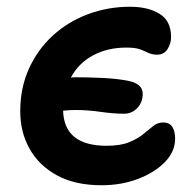

<svg xmlns="http://www.w3.org/2000/svg" viewBox="-20 -536 572 569"><path d="M281 13Q203 13 149.5 -16Q96 -45 68 -94.5Q40 -144 40 -206Q40 -276 66 -333Q92 -390 137 -431Q182 -472 241 -494Q300 -516 365 -516Q419 -516 453 -495Q487 -474 487 -426Q487 -407 476.5 -390.5Q466 -374 446 -374Q431 -374 420.5 -379Q410 -384 396 -389.5Q382 -395 355 -395Q298 -395 255 -371.5Q212 -348 190 -306Q197 -307 204 -307Q239 -307 283.5 -305Q328 -303 362 -296Q403 -287 403 -258Q403 -233 387 -216Q371 -199 348 -199Q316 -199 278 -204.5Q240 -210 205 -210Q196 -210 186 -209.5Q176 -209 167 -208Q170 -104 296 -104Q337 -104 362.5 -114.5Q388 -125 404.5 -138.5Q421 -152 434 -162.5Q447 -173 463 -173Q483 -173 491 -159.5Q499 -146 499 -125Q499 -87 469 -56Q439 -25 389.5 -6Q340 13 281 13Z"/></svg>

Font: Shantell Sans Normal
Style: Regular
Weight: 600
Designer: Stephen Nixon, Anya Danilova, Shantell Martin
Foundry: Arrow Type
Version: Version 1.009;[a7da0bfa3]